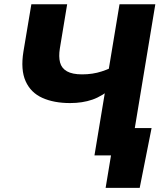

<svg xmlns="http://www.w3.org/2000/svg" viewBox="-20 -748 780 924"><path d="M317.4 -252Q239.3 -252 183.6 -277.1Q127.9 -302.2 103.3 -357.2Q78.6 -412.1 92.8 -500L130.9 -727.5H303.2L268.1 -515.1Q261.7 -475.6 269 -447.5Q276.4 -419.4 302.2 -404.8Q328.1 -390.1 375 -390.1Q426.3 -390.1 469.5 -404.3Q512.7 -418.5 542.5 -436.5L524.4 -329.1Q472.7 -285.2 424.8 -268.6Q377 -252 317.4 -252ZM434.6 0 555.2 -727.5H727.5L606.9 0ZM488.3 156.2 514.2 0H469.7L491.7 -131.8H709.5L652.3 156.2Z"/></svg>

Font: Inter 17pt ExtraBold
Style: Italic
Weight: 800
Italic angle: -9.3988°
Version: Version 4.001;git-66647c0bb